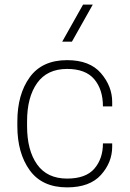

<svg xmlns="http://www.w3.org/2000/svg" viewBox="-20 -800 560 830"><path d="M97 -255Q97 -150 140.5 -89Q184 -28 270 -28Q351 -28 388 -71Q425 -114 425 -180H465V-166Q465 -98 416.5 -44Q368 10 270 10Q162 10 108.5 -64Q55 -138 55 -255V-275Q55 -392 108.5 -466Q162 -540 270 -540Q368 -540 416.5 -483.5Q465 -427 465 -359V-340H425Q425 -413 387.5 -457.5Q350 -502 270 -502Q184 -502 140.5 -441Q97 -380 97 -275ZM339 -780H381L291 -620H249Z"/></svg>

Font: Cooper Hewitt
Style: Light
Weight: 703
Designer: Village Type and Design LLC
Foundry: Cooper Hewitt Smithsonian Design Museum
Version: 1.000